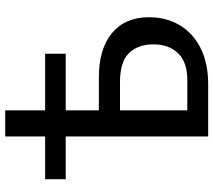

<svg xmlns="http://www.w3.org/2000/svg" viewBox="-61 -757 818 736"><g transform="rotate(-90 348.0 -389.0)"><path d="M29 -546V-625H510V-546ZM193 0V-778H293V-80H410Q478 -80 512 -115.5Q546 -151 546 -210Q546 -269 512.5 -303.5Q479 -338 401 -338H259V-419H419Q529 -419 589.5 -368.5Q650 -318 650 -227Q650 -160 619 -108.5Q588 -57 530.5 -28.5Q473 0 393 0Z"/></g></svg>

Font: Ysabeau Infant SemiBold
Style: Regular
Weight: 600
Designer: Christian Thalmann (Catharsis Fonts)
Version: Version 2.002; featfreeze: ss01,ss02,lnum